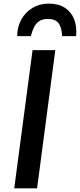

<svg xmlns="http://www.w3.org/2000/svg" viewBox="-20 -1018 433 1038"><path d="M57 0 156 -747H279L180.5 0ZM243.5 -998.5Q295.5 -998.5 330.2 -976.2Q365 -954 380.8 -914.2Q396.5 -874.5 391.5 -822.5H316Q313.5 -871 296.2 -893.2Q279 -915.5 238.5 -915.5Q209.5 -915.5 191.8 -903.5Q174 -891.5 163.8 -870.5Q153.5 -849.5 146.5 -822.5H73Q73 -872 95 -912Q117 -952 155.5 -975.2Q194 -998.5 243.5 -998.5Z"/></svg>

Font: Merriweather Sans Medium
Style: Italic
Weight: 500
Italic angle: -7.5°
Designer: Eben Sorkin
Foundry: Eben Sorkin
Version: Version 2.001